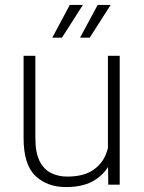

<svg xmlns="http://www.w3.org/2000/svg" viewBox="-20 -757 589 787"><path d="M422.4 -528.3H470.7V0H423.8L422.4 -122.1ZM459 -216.3Q459 -151.4 437.5 -100.3Q416 -49.3 370.1 -19.8Q324.2 9.8 250.5 9.8Q172.9 9.8 124.8 -36.4Q76.7 -82.5 76.7 -190.9V-528.3H125V-189.9Q125 -131.3 142.3 -96.9Q159.7 -62.5 189.2 -47.9Q218.8 -33.2 254.9 -33.2Q321.3 -33.2 359.9 -58.8Q398.4 -84.5 414.8 -126.2Q431.2 -168 431.2 -215.3ZM266.1 -736.8H319.8L233.9 -602.5H194.3ZM380.4 -736.8H433.6L347.7 -602.5H308.1Z"/></svg>

Font: Heebo ExtraLight
Style: Regular
Weight: 250
Designer: Oded Ezer
Foundry: Ezer Type House
Version: Version 3.100